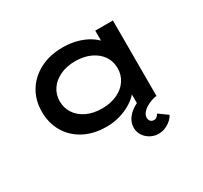

<svg xmlns="http://www.w3.org/2000/svg" viewBox="-151 -746 1225 1159"><g transform="rotate(-30 461.5 -167.0)"><path d="M397 10Q308 10 241.5 -25Q175 -60 138.5 -122Q102 -184 102 -264Q102 -344 140 -406Q178 -468 246.5 -503Q315 -538 403 -538Q457 -538 502.5 -525.5Q548 -513 582.5 -491.5Q617 -470 637 -445.5Q657 -421 659 -396L626 -395V-527H749V0H625V-142L651 -135Q649 -111 627.5 -85.5Q606 -60 571.5 -38.5Q537 -17 492 -3.5Q447 10 397 10ZM428 -99Q488 -99 534 -120.5Q580 -142 605 -179.5Q630 -217 630 -264Q630 -311 605 -348Q580 -385 534 -406.5Q488 -428 428 -428Q368 -428 322.5 -406.5Q277 -385 252 -348Q227 -311 227 -264Q227 -217 252 -179.5Q277 -142 322.5 -120.5Q368 -99 428 -99ZM647 204Q618 204 592 190Q566 176 550 152Q534 128 534 98Q534 69 547.5 45.5Q561 22 583 4Q605 -14 634.5 -27Q664 -40 695 -49L738 0Q711 6 686.5 18.5Q662 31 647 48Q632 65 632 84Q632 99 640.5 108.5Q649 118 664 118Q676 118 684.5 110.5Q693 103 699 93L760 137Q754 152 737 167.5Q720 183 697 193.5Q674 204 647 204Z"/></g></svg>

Font: Lexend Tera Medium
Style: Regular
Weight: 500
Designer: Bonnie Shaver-Troup, Thomas Jockin
Foundry: Lexend
Version: Version 1.007